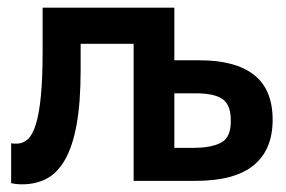

<svg xmlns="http://www.w3.org/2000/svg" viewBox="-20 -471 746 500"><path d="M38 9Q27 9 20.5 8Q14 7 9 6V-98Q13 -97 17 -97Q21 -97 24 -97Q40 -97 52.5 -108.5Q65 -120 73.5 -147.5Q82 -175 86.5 -221.5Q91 -268 91 -338V-451H434V-314H500Q593 -314 641.5 -276Q690 -238 690 -159Q690 -81 640.5 -40.5Q591 0 489 0H328V-357H190V-289Q190 -204 179.5 -146.5Q169 -89 149 -54.5Q129 -20 101 -5.5Q73 9 38 9ZM484 -86Q531 -86 556.5 -100Q582 -114 581 -158Q581 -198 559.5 -213Q538 -228 489 -228H434V-86Z"/></svg>

Font: Tilda Sans Semibold
Style: Regular
Weight: 600
Designer: ParaType Ltd
Foundry: ParaType Ltd
Version: Version 1.009